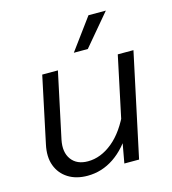

<svg xmlns="http://www.w3.org/2000/svg" viewBox="-116 -875 882 982"><g transform="rotate(-15 325.0 -384.0)"><path d="M219 -548 145 -201Q132 -137 160.5 -98Q189 -59 248 -59Q316 -59 378.5 -110Q441 -161 486 -263L479 -157Q432 -75 367.5 -31.5Q303 12 227 12Q167 12 125 -14.5Q83 -41 65.5 -88Q48 -135 62 -199L136 -548ZM619 -548 502 0H424L448 -133L536 -548ZM321 -614 443 -780H535L395 -614Z"/></g></svg>

Font: Azeret Mono Thin Light
Style: Italic
Weight: 300
Italic angle: -12°
Version: Version 1.002